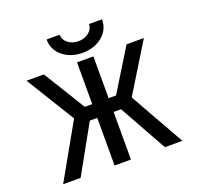

<svg xmlns="http://www.w3.org/2000/svg" viewBox="-157 -1112 1314 1281"><g transform="rotate(-20 500.0 -471.5)"><path d="M799.8 1 611.3 -336.9H558.6V1H442.4V-336.9H389.6L201.2 1H77.1L295.9 -386.7L84 -731.4H207L389.6 -434.6H442.4V-731.4H558.6V-434.6H611.3L793.9 -731.4H917L705.1 -386.7L923.8 1ZM303.7 -944.3H395.5Q397.5 -907.2 427.7 -883.8Q458 -860.4 500.5 -860.4Q543 -860.4 573.2 -883.8Q603.5 -907.2 605.5 -944.3H697.3Q697.3 -871.1 641.1 -824.7Q585 -778.3 500.5 -778.3Q416 -778.3 359.9 -824.7Q303.7 -871.1 303.7 -944.3Z"/></g></svg>

Font: GenEi Gothic M SemiBold
Style: Regular
Weight: 500
Designer: o_tamon (Modified); [Source Han Sans]
Ryoko NISHIZUKA  (kana & ideographs); Paul D. Hunt (Latin, Greek & Cyrillic); Wenl
Version: Version 1.1a;Original Version 1.004